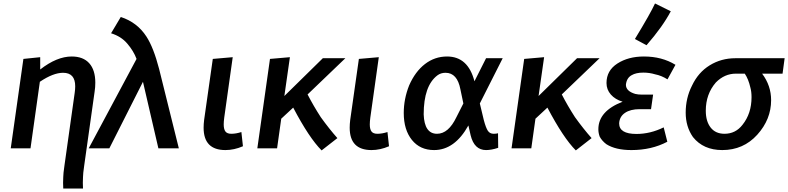

<svg xmlns="http://www.w3.org/2000/svg" viewBox="-20 -856 4548 1108"><path d="M459 232 458 199 459 166Q459 147 466 99L526 -327Q530 -352 530 -379Q530 -452 495 -491Q460 -530 394 -530Q308 -530 212 -455V-526L115 -516L42 0H156L210 -384Q287 -436 344 -436Q414 -436 414 -358Q414 -341 411 -320L352 99Q345 147 345 166L344 199L345 232Z M1012 0 898 -459Q866 -582 825 -645Q772 -727 677 -758L621 -664Q679 -646 714 -605Q751 -562 768 -516L492 0H611L805 -384L894 0Z M1281 10Q1331 10 1382 -12L1373 -94Q1342 -84 1315 -84Q1291 -84 1281 -97Q1271 -110 1271 -138Q1271 -154 1274 -177L1323 -526L1208 -516L1158 -164Q1155 -140 1155 -119Q1155 10 1281 10Z M1836 12 1927 -59Q1880 -112 1831 -180Q1789 -245 1755 -311L1973 -520H1843L1621 -302L1653 -526L1538 -516L1465 0H1579L1603 -171L1672 -235Q1764 -60 1836 12Z M2124 10Q2174 10 2225 -12L2216 -94Q2185 -84 2158 -84Q2134 -84 2124 -97Q2114 -110 2114 -138Q2114 -154 2117 -177L2166 -526L2051 -516L2001 -164Q1998 -140 1998 -119Q1998 10 2124 10Z M2785 10Q2816 10 2855 -3L2854 -87Q2844 -84 2829 -84Q2807 -84 2795.5 -101Q2784 -118 2772 -163L2749 -259L2881 -520H2785L2718 -387Q2681 -530 2560 -530Q2489 -530 2432.5 -486.5Q2376 -443 2341 -363Q2310 -285 2310 -204Q2310 -107 2357 -48.5Q2404 10 2485 10Q2604 10 2683 -132L2696 -75Q2717 10 2785 10ZM2502 -84Q2429 -84 2425 -196Q2425 -361 2504 -421Q2524 -436 2551 -436Q2619 -436 2637 -340L2654 -259L2614 -180Q2568 -84 2502 -84Z M3303 12 3394 -59Q3347 -112 3298 -180Q3256 -245 3222 -311L3440 -520H3310L3088 -302L3120 -526L3005 -516L2932 0H3046L3070 -171L3139 -235Q3231 -60 3303 12Z M3624 10Q3740 10 3831 -38L3810 -121Q3733 -83 3653 -83Q3553 -83 3553 -144Q3555 -183 3586.5 -204.5Q3618 -226 3671 -226H3737L3749 -310H3683Q3663 -310 3646 -314Q3592 -330 3592 -367Q3596 -406 3625 -422Q3650 -437 3693 -437Q3728 -437 3761 -427Q3797 -420 3832 -398L3878 -482Q3800 -530 3696 -530Q3606 -530 3543 -489.5Q3480 -449 3480 -377Q3480 -339 3505 -310.5Q3530 -282 3573 -269Q3433 -215 3433 -110Q3433 -88 3441 -67Q3454 -43 3479 -24Q3532 10 3624 10ZM3711 -595Q3804 -702 3851 -791L3760 -836Q3734 -779 3644 -631Z M4148 10Q4270 10 4350 -78.5Q4430 -167 4430 -278Q4430 -362 4378 -431H4496L4508 -520H4224Q4142 -520 4075.5 -479Q4009 -438 3973 -361Q3937 -290 3937 -206Q3937 -125 3979 -65Q4039 10 4148 10ZM4161 -84Q4109 -84 4081 -120Q4053 -156 4053 -217Q4053 -313 4111 -380Q4161 -431 4227 -431H4278Q4299 -400 4310 -352Q4317 -327 4317 -295Q4317 -201 4265 -136Q4225 -84 4161 -84Z"/></svg>

Font: Brisa Sans Medium
Style: Italic
Weight: 600
Italic angle: -8°
Designer: Dalton Maag Ltd
Foundry: Dalton Maag Ltd
Version: Version 1.101;July 10, 2019;FontCreator 11.5.0.2425 64-bit